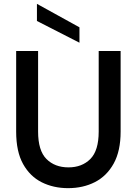

<svg xmlns="http://www.w3.org/2000/svg" viewBox="-20 -971 711 998"><path d="M64 0ZM64 0ZM334 7Q258 7 197 -23.5Q136 -54 100 -118.5Q64 -183 64 -287V-706H178V-287Q178 -188 221.5 -144.5Q265 -101 336 -101Q406 -101 449.5 -144.5Q493 -188 493 -287V-706H607V-287Q607 -186 571 -121Q535 -56 473.5 -24.5Q412 7 334 7ZM393 -749 172 -862V-951L393 -829Z"/></svg>

Font: Ulagadi Sans Medium
Style: Regular
Weight: 500
Designer: Ninad Kale (Devanagari), Jonny Pinhorn (Latin)
Foundry: Indian Type Foundry
Version: Version 3.01;March 29, 2020;FontCreator 12.0.0.2522 64-bit; 